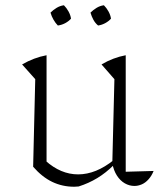

<svg xmlns="http://www.w3.org/2000/svg" viewBox="-20 -702 611 730"><path d="M458 -49 564 -52Q557 -34 545 -20.5Q533 -7 519 -1Q505 5 491 5Q472 5 454.5 -5Q437 -15 424.5 -34.5Q412 -54 407 -81L415 -401L366 -457Q410 -483 458 -492ZM279 7Q275 7 270.5 7.5Q266 8 262 8Q217 8 178.5 -10.5Q140 -29 106 -68L153 -91Q211 -39 277 -39Q345 -39 413 -94V-75Q383 -45 350 -25Q317 -5 279 7ZM106 -68 114 -401 64 -457Q109 -483 157 -492V-82ZM223 -682Q233 -672 240.5 -658.5Q248 -645 250 -631Q241 -621 228 -614Q215 -607 200 -605Q191 -614 183.5 -627Q176 -640 172 -654Q182 -664 195 -672Q208 -680 223 -682ZM375 -682Q385 -672 392.5 -658.5Q400 -645 402 -631Q393 -621 380 -614Q367 -607 353 -605Q342 -614 335 -627Q328 -640 324 -654Q334 -664 347 -672Q360 -680 375 -682Z"/></svg>

Font: Piazzolla Thin Thin
Style: Regular
Weight: 250
Version: Version 2.005